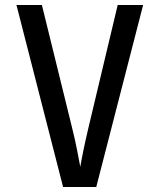

<svg xmlns="http://www.w3.org/2000/svg" viewBox="-20 -750 640 770"><path d="M366 0 554 -730H452L335 -239C320 -176 307 -112 302 -81C296 -112 285 -175 269 -238L148 -730H46L233 0Z"/></svg>

Font: Tekne LDO Medium
Style: Regular
Weight: 500
Monospace: yes
Designer: Alessio Laiso, Mario Rullo, Paolo Rosset
Foundry: Alessio Laiso
Version: Version 1.000;hotconv 1.0.109;makeotfexe 2.5.65596